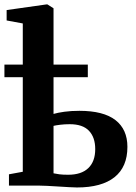

<svg xmlns="http://www.w3.org/2000/svg" viewBox="-21 -839 616 868"><path d="M327 8.5Q316 8.5 293 7.2Q270 6 243 4.2Q216 2.5 191.5 1.2Q167 0 152.5 0H19.5V-51L82 -62.5V-490H-1V-547H82V-733L9 -746.5V-793.5L188.5 -819H193.5L221 -801.5V-547H376V-490H221V-324Q239.5 -329.5 270 -333.8Q300.5 -338 338 -338Q447 -338 501 -296Q555 -254 555 -175Q555 -84.5 496.8 -38Q438.5 8.5 327 8.5ZM287 -49Q347 -49 378.2 -79Q409.5 -109 409.5 -165Q409.5 -218 381.2 -247.8Q353 -277.5 294.5 -277.5Q271.5 -277.5 251.2 -275Q231 -272.5 221 -270V-55.5Q232 -53 247.5 -51Q263 -49 287 -49Z"/></svg>

Font: Merriweather Text Regular
Style: Bold
Weight: 700
Designer: Eben Sorkin
Foundry: Eben Sorkin
Version: Version 2.100; ttfautohint (v1.7.19-72a1) -l 8 -r 50 -G 200 